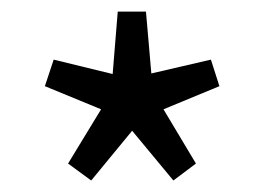

<svg xmlns="http://www.w3.org/2000/svg" viewBox="-20 -732 458 332"><path d="M97.7 -449.2 154.8 -543 57.6 -583 72.8 -628.9 174.8 -604 183.6 -711.9H232.4L241.7 -605L344.7 -628.9L359.4 -583L262.7 -543L318.8 -449.2L279.8 -419.9L208.5 -505.9L137.7 -419.9Z"/></svg>

Font: Pyidaungsu Numbers
Style: Regular
Weight: 400
Designer: Sun Tun
Foundry: MCF
Version: Version 2.053; ttfautohint (v1.8.2)